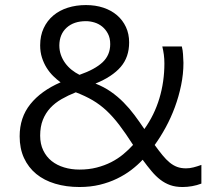

<svg xmlns="http://www.w3.org/2000/svg" viewBox="-20 -732 840 763"><path d="M705.6 11.2Q677.7 11.2 656.5 3.7Q635.3 -3.9 617.2 -17.8Q599.1 -31.7 582.3 -51.8Q565.4 -71.8 546.9 -97.2Q527.3 -76.2 501.7 -56.6Q476.1 -37.1 444.8 -22Q413.6 -6.8 376.5 2.2Q339.4 11.2 295.9 11.2Q243.2 11.2 199.2 -2Q155.3 -15.1 124 -40.8Q92.8 -66.4 75.4 -104Q58.1 -141.6 58.1 -190.4Q58.1 -265.1 100.6 -318.1Q143.1 -371.1 220.7 -404.8Q206.1 -415.5 191.4 -429.9Q176.8 -444.3 165.3 -462.6Q153.8 -481 146.7 -503.2Q139.6 -525.4 139.6 -551.8Q139.6 -590.3 153.6 -620.1Q167.5 -649.9 191.9 -670.4Q216.3 -690.9 249.5 -701.4Q282.7 -711.9 321.3 -711.9Q359.4 -711.9 390.9 -701.4Q422.4 -690.9 445.1 -671.4Q467.8 -651.9 480.5 -624.5Q493.2 -597.2 493.2 -563.5Q493.2 -504.9 459.7 -466.1Q426.3 -427.2 359.4 -399.9Q393.1 -386.7 420.4 -367.7Q447.8 -348.6 470.9 -325.2Q494.1 -301.8 514.2 -274.9Q534.2 -248 553.7 -219.2Q593.3 -274.4 613.3 -340.8Q633.3 -407.2 633.3 -480Q633.3 -498.5 631.1 -514.9Q628.9 -531.2 625 -547.4H702.6Q706.5 -531.2 707.3 -516.8Q708 -502.4 709 -482.4Q709 -438 699.7 -393.1Q690.4 -348.1 674.8 -305.9Q659.2 -263.7 638.4 -225.6Q617.7 -187.5 594.7 -155.8Q611.8 -132.3 626 -115Q640.1 -97.7 654.5 -85.9Q668.9 -74.2 684.3 -68.6Q699.7 -63 719.2 -63Q733.9 -63 749 -66.9Q764.2 -70.8 780.3 -76.7V-2.4Q762.7 4.4 743.4 7.8Q724.1 11.2 705.6 11.2ZM295.9 -58.1Q333 -58.1 364.3 -66.2Q395.5 -74.2 421.9 -87.6Q448.2 -101.1 469.7 -118.9Q491.2 -136.7 508.8 -156.2Q479 -202.6 453.9 -235.6Q428.7 -268.6 403.1 -292.5Q377.4 -316.4 348.4 -333.5Q319.3 -350.6 281.2 -365.2Q250.5 -353 224.6 -338.1Q198.7 -323.2 179.9 -303Q161.1 -282.7 150.4 -255.9Q139.6 -229 139.6 -192.9Q139.6 -159.7 151.9 -134.3Q164.1 -108.9 185.3 -92Q206.5 -75.2 234.9 -66.7Q263.2 -58.1 295.9 -58.1ZM418 -556.6Q418 -581.1 408.9 -598.1Q399.9 -615.2 386 -626.5Q372.1 -637.7 355 -642.8Q337.9 -647.9 321.3 -647.9Q273.4 -647.9 244.9 -622.1Q216.3 -596.2 215.8 -551.8Q215.8 -531.7 221.9 -514.2Q228 -496.6 239 -481.4Q250 -466.3 264.6 -454.6Q279.3 -442.9 295.9 -434.6Q357.4 -456.1 387.7 -484.6Q418 -513.2 418 -556.6Z"/></svg>

Font: Segoe UI Historic
Style: Regular
Weight: 400
Foundry: Microsoft Corporation
Version: Version 1.03